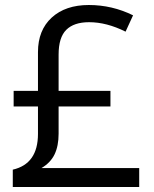

<svg xmlns="http://www.w3.org/2000/svg" viewBox="-20 -743 612 763"><path d="M333 -723.1Q425.8 -723.1 508.8 -682.1L479 -617.2Q403.8 -654.8 334 -654.8Q273.9 -654.8 243.4 -624.5Q212.9 -594.2 212.9 -525.9V-381.8H418.9V-319.8H212.9V-211.9Q212.9 -163.1 197 -129.9Q181.2 -96.7 145 -75.2H533.2V0H30.8V-68.8Q130.9 -91.8 130.9 -210.9V-319.8H34.2V-381.8H130.9V-536.1Q130.9 -623 185.5 -673.1Q240.2 -723.1 333 -723.1Z"/></svg>

Font: Open Sans Y to K
Style: Regular
Weight: 400
Version: Version 1.10